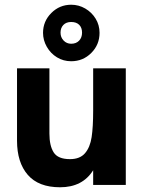

<svg xmlns="http://www.w3.org/2000/svg" viewBox="-20 -782 610 812"><path d="M52 -187V-493H189V-217Q189 -166 207 -137.5Q225 -109 276 -109Q318 -109 339.5 -134Q361 -159 367.5 -202Q374 -245 374 -314V-493H512V0H374V-62Q329 10 234 10Q143 10 97.5 -42.5Q52 -95 52 -187ZM162 -643Q162 -692 197 -727Q232 -762 281 -762Q313 -762 340.5 -746Q368 -730 384.5 -703Q401 -676 401 -643Q401 -593 366 -558Q331 -523 281 -523Q248 -523 221 -539.5Q194 -556 178 -584Q162 -612 162 -643ZM327 -644Q327 -665 315 -677Q303 -689 281 -689Q260 -689 248 -676.5Q236 -664 236 -644Q236 -624 249 -610.5Q262 -597 281 -597Q302 -597 314.5 -610Q327 -623 327 -644Z"/></svg>

Font: Hanken Grotesk ExtraBold
Style: Regular
Weight: 800
Designer: Alfredo Marco Pradil
Foundry: Hanken Design Co.
Version: Version 3.014